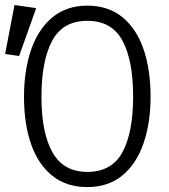

<svg xmlns="http://www.w3.org/2000/svg" viewBox="-41 -737 676 767"><path d="M560.5 -351.3Q560.5 -246.2 532.3 -164.4Q504.1 -82.6 447.9 -36.2Q391.8 10.3 307.7 10.3Q224.1 10.3 167.7 -35.1Q111.3 -80.5 83.1 -161.5Q54.9 -242.6 54.9 -349.7Q54.9 -455.4 83.1 -537.7Q111.3 -620 167.7 -667.2Q224.1 -714.4 307.7 -714.4Q391.8 -714.4 447.9 -668.5Q504.1 -622.6 532.3 -540.8Q560.5 -459 560.5 -351.3ZM490.8 -351.3Q490.8 -495.4 448.2 -574.6Q405.6 -653.8 307.7 -653.8Q209.7 -653.8 167.2 -573.8Q124.6 -493.8 124.6 -349.7Q124.6 -206.2 168.7 -128.2Q212.8 -50.3 307.7 -50.3Q405.1 -50.3 447.9 -128.5Q490.8 -206.7 490.8 -351.3ZM16.9 -716.9 103.6 -704.6 35.4 -513.3 -20.5 -521.5Z"/></svg>

Font: Fira Code Light
Style: Regular
Weight: 300
Monospace: yes
Designer: Carrois Corporate, Edenspiekermann AG, Nikita Prokopov
Foundry: Carrois Corporate, Edenspiekermann AG, Nikita Prokopov
Version: Version 6.000; ttfautohint (v1.8.2) -l 8 -r 50 -G 200 -x 14 